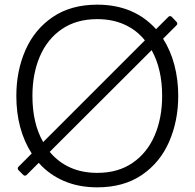

<svg xmlns="http://www.w3.org/2000/svg" viewBox="-20 -793 834 823"><path d="M679 -627Q711 -577 727.5 -514.5Q744 -452 744 -382Q744 -275 705 -185.5Q666 -96 588 -43Q510 10 397 10Q317 10 253.5 -17.5Q190 -45 146 -95L94 -43Q91 -40 87 -40Q83 -40 80 -43L59 -64Q56 -67 56 -71Q56 -75 59 -78L116 -135Q50 -238 50 -382Q50 -489 89 -578Q128 -667 206 -720Q284 -773 397 -773Q554 -773 649 -668L702 -721Q705 -724 709 -724Q713 -724 716 -721L737 -699Q743 -691 737 -685ZM165 -184 601 -620Q566 -664 514 -687.5Q462 -711 397 -711Q308 -711 245.5 -668.5Q183 -626 151 -551.5Q119 -477 119 -382Q119 -264 165 -184ZM675 -382Q675 -497 630 -578L193 -142Q269 -52 397 -52Q486 -52 548.5 -95Q611 -138 643 -212.5Q675 -287 675 -382Z"/></svg>

Font: Open Sauce Two Light
Style: Regular
Weight: 300
Designer: Alfredo Marco Pradil
Foundry: Creative Sauce Fz LLC
Version: Version 1.477